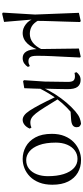

<svg xmlns="http://www.w3.org/2000/svg" viewBox="489 -1060 778 1796"><g transform="rotate(90 878.0 -162.0)"><path d="M98 200 116 -101 100 -511 176 -528 186 -522Q184 -440 182 -378.5Q180 -317 178.5 -269Q177 -221 176 -181Q175 -141 175 -102L162 -83L185 189L108 207ZM523 15Q483 15 462 -19Q441 -53 439 -125V-128L434 -511L510 -528L518 -522Q514 -436 511 -372.5Q508 -309 505.5 -263.5Q503 -218 502.5 -183.5Q502 -149 502 -119Q502 -70 515 -54.5Q528 -39 553 -39Q567 -39 577.5 -43Q588 -47 598 -52L606 -34Q594 -14 573 0.5Q552 15 523 15ZM288 15Q245 15 206.5 -15Q168 -45 151 -97H148L168 -137Q194 -89 226 -70.5Q258 -52 296 -52Q342 -52 378.5 -80Q415 -108 444 -168L457 -155H454Q430 -75 388 -30Q346 15 288 15Z M740 11 730 3 743 -192 746 -402Q747 -443 735 -458.5Q723 -474 694 -474Q686 -474 678 -473Q670 -472 662 -470L655 -488Q666 -504 684.5 -515.5Q703 -527 728 -527Q770 -527 792.5 -498Q815 -469 814 -398Q814 -346 812 -289.5Q810 -233 809 -178L811 -174Q810 -130 808.5 -86.5Q807 -43 805 0ZM799 -129 784 -155H791L798 -171Q826 -233 862.5 -290Q899 -347 940 -395Q981 -443 1022 -478Q1057 -508 1085 -518.5Q1113 -529 1138 -531Q1151 -527 1160.5 -518.5Q1170 -510 1170 -490Q1170 -465 1151 -452.5Q1132 -440 1094 -438L1004 -432L1076 -475Q1031 -441 988 -399.5Q945 -358 901 -300L895 -293Q877 -266 863 -243.5Q849 -221 834 -194.5Q819 -168 799 -129ZM1101 15Q1080 15 1059 0Q1038 -15 1014.5 -50.5Q991 -86 959.5 -145.5Q928 -205 885 -296L906 -317Q954 -239 986 -188Q1018 -137 1041 -108.5Q1064 -80 1083.5 -68.5Q1103 -57 1125 -57Q1140 -57 1153 -60Q1166 -63 1174 -67L1183 -51Q1169 -19 1147 -2Q1125 15 1101 15Z M1467 15Q1406 15 1352.5 -14Q1299 -43 1265.5 -103.5Q1232 -164 1232 -258Q1232 -326 1253 -377Q1274 -428 1309 -462Q1344 -496 1387.5 -513.5Q1431 -531 1476 -531Q1543 -531 1595.5 -500.5Q1648 -470 1678 -410.5Q1708 -351 1708 -263Q1708 -193 1687.5 -140.5Q1667 -88 1632 -53.5Q1597 -19 1554 -2Q1511 15 1467 15ZM1477 -18Q1526 -18 1559.5 -45Q1593 -72 1610.5 -118Q1628 -164 1628 -221Q1628 -306 1608.5 -368Q1589 -430 1552.5 -464Q1516 -498 1467 -498Q1422 -498 1387.5 -472.5Q1353 -447 1333.5 -401Q1314 -355 1314 -295Q1314 -201 1337 -139Q1360 -77 1397.5 -47.5Q1435 -18 1477 -18Z"/></g></svg>

Font: Noto Serif TC
Style: Regular
Weight: 400
Designer: Ryoko NISHIZUKA  (kana & ideographs); Frank Grießhammer (Latin, Greek & Cyrillic); Wenlong ZHANG  (bopomofo); Sandoll Co
Foundry: Adobe
Version: Version 2.003-H1;hotconv 1.1.1;makeotfexe 2.6.0